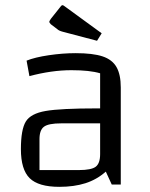

<svg xmlns="http://www.w3.org/2000/svg" viewBox="-20 -715 581 744"><path d="M448 -376V0H413L390 -50Q355 -19 311 -5Q267 9 210 9Q129 9 95 -24.5Q61 -58 61 -137Q61 -213 80 -244Q99 -275 157 -285Q215 -295 356 -295H368V-431Q328 -443 257 -443Q180 -443 94 -420L83 -480Q115 -493 169 -501Q223 -509 273 -509Q340 -509 377.5 -496.5Q415 -484 431.5 -455Q448 -426 448 -376ZM368 -118V-237H217Q168 -237 150.5 -224Q133 -211 133 -176V-56H286Q334 -56 351 -69Q368 -82 368 -118ZM223 -592Q208 -596 202 -602L177 -621Q171 -627 171 -631Q171 -633 177 -642L216 -691Q219 -695 222 -695Q225 -695 230 -691L374 -586L356 -557Z"/></svg>

Font: Changa Light
Style: Regular
Weight: 300
Designer: Eduardo Rodriguez Tunni
Foundry: Eduardo Rodriguez Tunni
Version: Version 2.002; ttfautohint (v1.5) -l 8 -r 50 -G 110 -x 14 -H